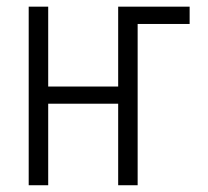

<svg xmlns="http://www.w3.org/2000/svg" viewBox="-20 -548 616 568"><path d="M122.6 -292H329.6V-528.3H541V-477.1H387.2V0H329.6V-241.2H122.6V0H64.9V-528.3H122.6Z"/></svg>

Font: RobotoCondensed-Light
Style: Light
Weight: 300
Designer: Google
Version: Version 1.200311; 2013